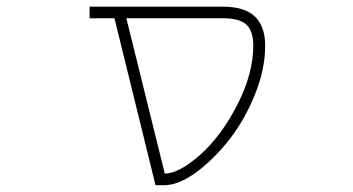

<svg xmlns="http://www.w3.org/2000/svg" viewBox="-20 -544 1040 566"><path d="M352.5 -490.2 465.8 -32.2Q508.8 -33.2 570.3 -87.9Q632.8 -143.6 679.7 -235.4Q726.6 -327.1 726.6 -409.2Q726.6 -453.1 706.1 -471.7Q685.5 -490.2 636.7 -490.2ZM761.7 -409.2Q761.7 -339.8 731.4 -265.1Q701.2 -190.4 656.2 -132.8Q611.3 -75.2 559.1 -36.6Q506.8 2 463.9 2H438.5L317.4 -490.2H244.1V-524.4H636.7Q700.2 -524.4 731 -495.6Q761.7 -466.8 761.7 -409.2Z"/></svg>

Font: GenEi Gothic M ExtraLight
Style: Regular
Weight: 200
Designer: o_tamon (Modified); [Source Han Sans]
Ryoko NISHIZUKA  (kana & ideographs); Paul D. Hunt (Latin, Greek & Cyrillic); Wenl
Version: Version 1.1a;Original Version 1.004